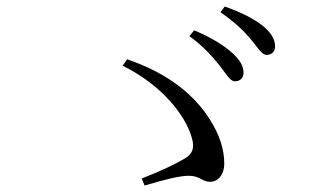

<svg xmlns="http://www.w3.org/2000/svg" viewBox="-20 -731 1040 594"><path d="M706.5 -479.6C722.3 -479.4 733.4 -489.1 733.4 -506C733.4 -526.8 722.8 -545 697.9 -567.8C671.4 -591.7 632.6 -615.4 580.5 -637.3L566 -619C610.4 -587.2 637.6 -554.9 658.7 -529.1C680.1 -502.7 690.9 -479.8 706.5 -479.6ZM630.2 -168.5C652.1 -168.5 673.8 -187.4 673.8 -225.5C673.8 -267.5 659.9 -313.6 629.3 -361.2C582.5 -435.3 504.6 -502.5 373.4 -547.6L359.4 -527.8C474.9 -470.9 553.4 -378.9 574.1 -302.5C582.3 -272.3 575.5 -254.8 551.3 -240.4C524.2 -224.3 477.4 -201.5 418.6 -178.9L427.3 -157C487.4 -174.7 534.2 -187.2 564.1 -187.2C598.6 -187.2 605.2 -168.5 630.2 -168.5ZM805.2 -561.2C819.9 -561.2 831 -570.1 831 -588C831 -609 819.4 -629.2 792.6 -651.4C767.2 -671.8 728 -692.4 675.3 -710.8L662 -693.3C708.9 -660.5 732.8 -636.4 755.4 -610.3C777.5 -584.3 788.7 -561.2 805.2 -561.2Z"/></svg>

Font: Source Han Serif TW VF
Style: Regular
Weight: 250
Designer: Ryoko NISHIZUKA 西塚涼子 (kana & ideographs); Frank Grießhammer (Latin, Greek & Cyrillic); Wenlong ZHANG 张文龙 (bopomofo); San
Foundry: Adobe
Version: Version 2.002;hotconv 1.1.0;makeotfexe 2.6.0